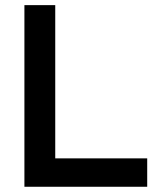

<svg xmlns="http://www.w3.org/2000/svg" viewBox="-20 -713 626 733"><path d="M73.2 0V-693.4H190.9V-108.4H542V0Z"/></svg>

Font: Cascadia Mono PL SemiBold
Style: Regular
Weight: 600
Monospace: yes
Designer: Aaron Bell
Foundry: Saja Typeworks
Version: Version 2404.023; ttfautohint (v1.8.4)